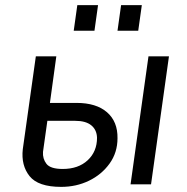

<svg xmlns="http://www.w3.org/2000/svg" viewBox="-20 -720 730 750"><path d="M490 0 560 -500H640L570 0ZM219 10Q129 10 95.5 -32Q62 -74 69 -137L120 -500H200L175 -318H279Q356 -318 398 -281.5Q440 -245 439 -180Q439 -124 408 -81Q377 -38 327.5 -14Q278 10 219 10ZM225 -60Q286 -60 322.5 -94Q359 -128 359 -182Q358 -213 336.5 -230.5Q315 -248 274 -248H165L148 -127Q146 -100 161.5 -80Q177 -60 225 -60ZM439 -600 453 -700H534L520 -600ZM268 -600 282 -700H363L349 -600Z"/></svg>

Font: Finlandica
Style: Italic
Weight: 400
Italic angle: -8°
Designer: Niklas Ekholm, Juho Hiilivirta, Jaakko Suomalainen
Foundry: Helsinki Type Studio
Version: Version 1.064